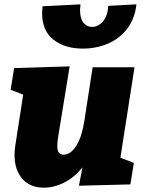

<svg xmlns="http://www.w3.org/2000/svg" viewBox="-20 -850 666 885"><path d="M600 -540 535 -123 597 -99 581 0 344 6 360 -79Q324 -33 277 -9Q230 15 182 15Q118 15 82.5 -26.5Q47 -68 47 -135Q47 -155 50 -176L87 -414L29 -436L45 -536L301 -544L249 -225Q244 -197 244 -177Q244 -158 250.5 -147.5Q257 -137 273 -137Q305 -137 331 -177Q357 -217 369 -294L407 -540ZM174 -790Q174 -799 176 -821L351 -830Q349 -812 349 -804Q349 -765 364.5 -745.5Q380 -726 404 -726Q433 -726 455 -752Q477 -778 479 -823L609 -830Q601 -762 565.5 -716.5Q530 -671 476.5 -648.5Q423 -626 362 -626Q279 -626 226.5 -667Q174 -708 174 -790Z"/></svg>

Font: Bitter Pro Black
Style: Italic
Weight: 900
Italic angle: -9°
Designer: Sol Matas, and Bitter project Authors
Foundry: Sol Matas
Version: Version 1.010